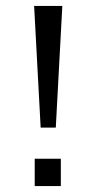

<svg xmlns="http://www.w3.org/2000/svg" viewBox="-20 -627 324 647"><path d="M117 -197 95 -607H190L168 -197ZM97 -92H185V0H97Z"/></svg>

Font: Noto Sans Syriac Eastern
Style: Regular
Weight: 400
Designer: Patrick Giasson and the Monotype Design Team
Foundry: Monotype Imaging Inc.
Version: Version 3.001; ttfautohint (v1.8.4.7-5d5b)